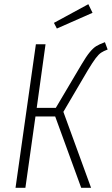

<svg xmlns="http://www.w3.org/2000/svg" viewBox="-20 -895 533 915"><path d="M493 -659Q474 -652 462 -644Q450 -636 436 -617.5Q422 -599 399 -561L282 -362L414 0H367L243 -340H149L101 0H54L151 -684H197L155 -381H246L368 -587Q391 -626 407.5 -646Q424 -666 438.5 -675Q453 -684 480 -694ZM401 -875 421 -834 251 -759 237 -786Z"/></svg>

Font: Fira Sans Extra Condensed ExtraLight
Style: Italic
Weight: 275
Width: 3
Italic angle: -8°
Designer: Carrois Corporate & Edenspiekermann AG
Foundry: Carrois Corporate GbR & Edenspiekermann AG
Version: Version 4.203